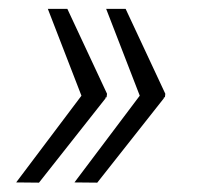

<svg xmlns="http://www.w3.org/2000/svg" viewBox="-20 -481 436 423"><path d="M15.6 -79.1 159.7 -270.5H213.4L212.4 -264.2L65.9 -78.6ZM85.4 -461.4H128.4L215.8 -274.4L214.8 -266.6L160.6 -267.1ZM144 -79.1 288.1 -270.5H341.8L340.8 -264.2L194.3 -78.6ZM213.9 -461.4H256.8L344.2 -274.4L343.3 -266.6L289.1 -267.1Z"/></svg>

Font: Roboto Condensed Light
Style: Italic
Weight: 300
Italic angle: -12°
Designer: Christian Robertson
Foundry: Google
Version: Version 3.0; 2020